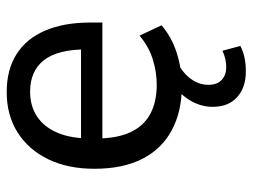

<svg xmlns="http://www.w3.org/2000/svg" viewBox="-108 -432 735 558"><g transform="rotate(-90 259.0 -152.5)"><path d="M289 9Q215 9 160.5 -20Q106 -49 77 -105.5Q48 -162 48 -245Q48 -322 75.5 -379Q103 -436 153 -468Q203 -500 271 -500Q336 -500 381 -471.5Q426 -443 449.5 -388.5Q473 -334 473 -257V-222H119V-284H411L395 -267Q395 -352 363.5 -392Q332 -432 272 -432Q230 -432 199.5 -411.5Q169 -391 152.5 -352Q136 -313 136 -255V-241Q136 -180 154 -141Q172 -102 207 -83Q242 -64 292 -64Q329 -64 366 -75.5Q403 -87 435 -114L465 -50Q430 -20 383.5 -5.5Q337 9 289 9ZM331 195Q284 195 256 169.5Q228 144 228 99Q228 59 252.5 24Q277 -11 320 -35L350 0Q335 8 321.5 21Q308 34 300 50.5Q292 67 292 86Q292 112 306.5 125Q321 138 343 138Q354 138 366 135.5Q378 133 391 127L405 179Q390 187 371.5 191Q353 195 331 195Z"/></g></svg>

Font: Nunito Sans 10pt SemiCondensed Medium
Style: Regular
Weight: 500
Width: 4
Designer: Vernon Adams
Foundry: Vernon Adams
Version: Version 3.101;gftools[0.9.27]